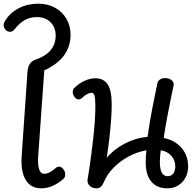

<svg xmlns="http://www.w3.org/2000/svg" viewBox="-20 -1013 1062 1045"><path d="M204 12Q152 12 124.5 -27Q97 -66 97 -136Q97 -143 97 -150Q97 -157 98 -164L129 -615Q131 -647 141.5 -664Q152 -681 175 -689Q228 -707 255.5 -740Q283 -773 283 -819Q283 -864 255 -892Q227 -920 181 -920Q144 -920 115 -904Q86 -888 58 -852Q49 -840 34 -840Q21 -840 10.5 -851Q0 -862 0 -875Q0 -883 2 -888.5Q4 -894 8 -900Q35 -944 82.5 -968.5Q130 -993 188 -993Q240 -993 279.5 -971Q319 -949 341.5 -911Q364 -873 364 -824Q364 -760 328.5 -711.5Q293 -663 221 -630L188 -164Q187 -157 187 -150.5Q187 -144 187 -138Q187 -104 195.5 -85.5Q204 -67 220 -67Q248 -67 280 -96Q287 -102 291.5 -104Q296 -106 303 -106Q311 -106 318 -99.5Q325 -93 330 -84Q335 -75 335 -65Q335 -49 326 -40Q296 -14 266 -1Q236 12 204 12Z M504 12Q482 12 467.5 -2.5Q453 -17 457 -39Q461 -63 466.5 -98.5Q472 -134 477.5 -177Q483 -220 488 -265Q493 -310 496 -353Q499 -396 499 -433Q499 -476 494.5 -492Q490 -508 478 -508Q468 -508 453.5 -500.5Q439 -493 429 -482Q419 -472 409 -472Q396 -472 386 -484.5Q376 -497 376 -512Q376 -528 385 -535Q411 -560 441 -573.5Q471 -587 498 -587Q545 -587 566.5 -553Q588 -519 588 -444Q588 -411 585 -366Q582 -321 576 -267Q570 -213 561 -154Q600 -201 660 -232Q720 -263 783 -268Q789 -312 796.5 -355.5Q804 -399 812 -439Q820 -479 826.5 -510.5Q833 -542 837 -561Q839 -573 851 -580.5Q863 -588 879 -588Q900 -588 914 -576.5Q928 -565 925 -549Q919 -521 909.5 -474.5Q900 -428 889.5 -372.5Q879 -317 871 -262Q932 -250 968 -208Q1004 -166 1004 -107Q1004 -73 989.5 -46Q975 -19 949.5 -3.5Q924 12 891 12Q834 12 803.5 -24.5Q773 -61 773 -130Q773 -147 774 -163Q775 -179 777 -195Q725 -186 678.5 -160.5Q632 -135 597 -99Q562 -63 544 -19Q537 -3 527.5 4.5Q518 12 504 12ZM893 -54Q912 -54 923 -68.5Q934 -83 934 -108Q934 -141 912 -165.5Q890 -190 855 -195Q853 -182 851.5 -165.5Q850 -149 850 -132Q850 -93 860.5 -73.5Q871 -54 893 -54Z"/></svg>

Font: Playpen Sans Thai
Style: Regular
Weight: 400
Designer: Sirin Gunkloy, Laura Meseguer, Veronika Burian, José Scaglione
Foundry: TypeTogether
Version: Version 2.000